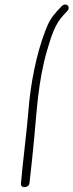

<svg xmlns="http://www.w3.org/2000/svg" viewBox="-20 -714 316 826"><path d="M174 -579C135 -477 111 -348 103 -245C95 -146 78 -18 70 77C69 98 107 95 107 72C112 26 122 -60 127 -118C138 -233 144 -365 182 -495C202 -564 217 -610 253 -649L269 -666C287 -685 264 -706 245 -687L229 -670C203 -642 190 -622 174 -579Z"/></svg>

Font: Stray Cat
Style: Obl
Weight: 400
Version: Version 1.0